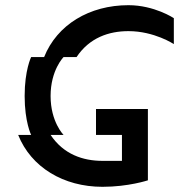

<svg xmlns="http://www.w3.org/2000/svg" viewBox="-20 -720 690 740"><path d="M150 -500H100C100 -500 75 -450 75 -350C75 -250 100 -200 100 -200H50C100 -75 225 0 375 0C475 0 550 -25 550 -25V-300H350V-200H450V-100H375C300 -100 225 -125 175 -200H225C225 -200 175 -250 175 -350C175 -450 225 -500 225 -500H275C325 -575 400 -600 475 -600C575 -600 650 -550 650 -550V-650C650 -650 575 -700 475 -700C325 -700 200 -625 150 -500Z"/></svg>

Font: LS-VG5000 Shifted
Style: Regular
Weight: 400
Designer: Justin Bihan, 2021
Foundry: Justin Bihan, 2021
Version: Version 1.000;Glyphs 3.1.2 (3151)